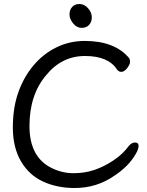

<svg xmlns="http://www.w3.org/2000/svg" viewBox="-20 -926 743 970"><path d="M443.8 -838.9Q443.8 -814.9 429.9 -800Q416 -785.2 392.1 -785.2Q368.2 -785.2 349.6 -807.6Q331.1 -830.1 331.1 -853Q331.1 -876 344.5 -890.9Q357.9 -905.8 381.8 -905.8Q405.8 -905.8 424.8 -884.3Q443.8 -862.8 443.8 -838.9ZM665 -147Q630.9 -86.9 559.1 -39.1Q469.2 23.9 356.9 23.9Q269 23.9 198 -8.5Q127 -41 85.9 -111.1Q44.9 -181.2 44.9 -281.5Q44.9 -381.8 72.5 -459.5Q100.1 -537.1 149.2 -595.5Q198.2 -653.8 264.6 -686.5Q331.1 -719.2 408.2 -719.2Q560.1 -719.2 632.8 -631.8Q636.7 -626 637 -613.5Q637.2 -601.1 622.6 -582Q607.9 -563 593.5 -563Q579.1 -563 570.8 -575.2Q526.9 -643.1 409.4 -643.1Q292 -643.1 212.9 -545.9Q128.9 -446.8 128.9 -289.3Q128.9 -131.8 241.2 -77.1Q293 -51.3 350.6 -51Q408.2 -50.8 458 -67.9Q507.8 -85 554.4 -116.5Q601.1 -147.9 630.9 -189Q645 -206.1 662.6 -206.1Q680.2 -206.1 680.2 -189Q680.2 -171.9 665 -147Z"/></svg>

Font: LXGW WenKai Screen R
Style: Regular
Weight: 400
Designer: Fontworks Inc.
Version: Version 1.235;May 31, 2022